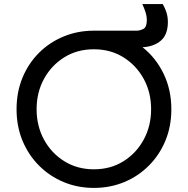

<svg xmlns="http://www.w3.org/2000/svg" viewBox="-20 -907 918 939"><path d="M439 12Q519 12 587.5 -16.5Q656 -45 708 -97Q760 -149 789 -219Q818 -289 818 -373Q818 -468 780 -546.5Q742 -625 677 -676Q733 -679 767 -708.5Q801 -738 801 -799Q801 -825 794 -846.5Q787 -868 776 -887H676Q685 -868 691.5 -848Q698 -828 698 -808Q698 -774 681 -765.5Q664 -757 649 -757H439Q360 -757 291 -728.5Q222 -700 170.5 -648.5Q119 -597 90 -527Q61 -457 61 -373Q61 -289 90 -219Q119 -149 171 -97Q223 -45 291.5 -16.5Q360 12 439 12ZM439 -79Q358 -79 294.5 -118.5Q231 -158 195 -224.5Q159 -291 159 -373Q159 -455 195 -521Q231 -587 294 -626.5Q357 -666 439 -666Q521 -666 584 -626.5Q647 -587 683 -521Q719 -455 719 -373Q719 -291 683 -224.5Q647 -158 584 -118.5Q521 -79 439 -79Z"/></svg>

Font: Plus Jakarta Sans Medium
Style: Regular
Weight: 500
Designer: Gumpita Rahayu
Foundry: Tokotype
Version: Version 2.004; ttfautohint (v1.8.3)